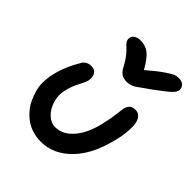

<svg xmlns="http://www.w3.org/2000/svg" viewBox="-206 -860 1012 1012"><g transform="rotate(45 299.5 -354.0)"><path d="M543.9 -730Q565.9 -730 578.6 -717Q591.3 -704.1 588.9 -685.1Q586.4 -670.9 568.4 -653.3Q550.3 -635.7 487.8 -589.8Q470.7 -578.1 445.3 -559.6Q419.9 -541 411.9 -535.9Q403.8 -530.8 390.4 -525.9Q377 -521 362.8 -521Q336.4 -521 320.6 -532Q304.7 -543 291 -570.8Q276.4 -598.6 258.8 -620.1Q241.2 -641.6 229.7 -650.9Q218.3 -660.2 211.9 -671.4Q205.6 -682.6 208 -695.8Q210 -710.4 224.6 -719.2Q239.3 -728 258.8 -728Q295.9 -728 322.3 -708Q348.6 -688 381.8 -629.9Q436 -676.3 470 -699.2Q503.9 -722.2 516.1 -726.1Q528.3 -730 543.9 -730ZM265.1 22Q231.4 22 201.4 12.7Q171.4 3.4 148.9 -12.9Q126.5 -29.3 107.7 -51.3Q88.9 -73.2 77.4 -98.4Q65.9 -123.5 58.3 -150.6Q50.8 -177.7 51 -204.6Q51.3 -231.4 55.2 -256.8Q72.8 -342.8 120.1 -419.9Q126 -433.1 139.9 -441.2Q153.8 -449.2 170.9 -449.2Q196.3 -449.2 208 -431.2Q219.7 -413.1 213.9 -383.8Q211.4 -370.6 191.2 -332.5Q170.9 -294.4 162.1 -251Q154.8 -213.9 166.7 -175Q178.7 -136.2 205.3 -111.1Q231.9 -85.9 263.2 -85.9Q322.3 -85.9 367.9 -142.3Q413.6 -198.7 432.1 -298.8Q439.5 -328.1 443.4 -361.6Q447.3 -395 448.2 -401.9Q452.1 -425.8 463.6 -438Q475.1 -450.2 498 -450.2Q532.7 -450.2 545.2 -412.6Q557.6 -375 543.9 -296.9Q511.7 -137.7 436 -57.9Q360.4 22 265.1 22Z"/></g></svg>

Font: Shantell Sans Irregular Bouncy
Style: Italic
Weight: 500
Italic angle: -11.31°
Designer: Stephen Nixon, Anya Danilova, Shantell Martin
Foundry: Arrow Type
Version: Version 1.006;[9816181b4]